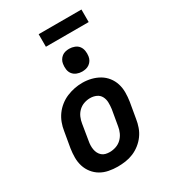

<svg xmlns="http://www.w3.org/2000/svg" viewBox="-221 -1044 1043 1166"><g transform="rotate(-30 300.0 -460.5)"><path d="M255 8Q224 8 193 2Q162 -4 136.5 -19Q111 -34 92.5 -57.5Q74 -81 65 -109.5Q56 -138 56 -169.5Q56 -201 61 -233L80 -343Q84 -370 94 -397Q104 -424 121 -447.5Q138 -471 161.5 -489.5Q185 -508 211.5 -519Q238 -530 265.5 -535.5Q293 -541 321 -541Q353 -541 383 -533.5Q413 -526 438.5 -511Q464 -496 482.5 -472.5Q501 -449 510 -420.5Q519 -392 519 -360.5Q519 -329 514 -297L495 -187Q491 -160 481.5 -133Q472 -106 455 -82.5Q438 -59 414.5 -40.5Q391 -22 364.5 -11Q338 0 310 4Q282 8 255 8ZM257 -93Q279 -93 301 -100.5Q323 -108 339.5 -124Q356 -140 365.5 -161Q375 -182 378 -203L397 -313Q400 -336 399.5 -358.5Q399 -381 389 -400Q379 -419 359 -428Q339 -437 316 -437Q294 -437 272.5 -429.5Q251 -422 234.5 -406Q218 -390 209 -369Q200 -348 197 -327L179 -217Q176 -202 175.5 -187Q175 -172 177.5 -157.5Q180 -143 186.5 -130.5Q193 -118 203.5 -109Q214 -100 228 -96.5Q242 -93 257 -93ZM356 -600Q337 -600 319.5 -607Q302 -614 291 -628Q280 -642 277.5 -661Q275 -680 278 -699Q280 -713 287 -725Q294 -737 305 -745.5Q316 -754 329.5 -757Q343 -760 356 -760Q375 -760 393 -753Q411 -746 421.5 -732Q432 -718 435 -699Q438 -680 435 -661Q433 -647 426 -635Q419 -623 407.5 -614.5Q396 -606 382.5 -603Q369 -600 356 -600ZM240 -841V-929H540V-841Z"/></g></svg>

Font: Iosevka Curly Slab Extended
Style: Bold Italic
Weight: 700
Width: 7
Italic angle: -9°
Monospace: yes
Designer: Belleve Invis
Foundry: Belleve Invis
Version: Version 11.0.0; ttfautohint (v1.8.3)